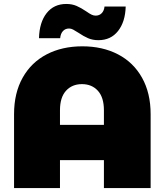

<svg xmlns="http://www.w3.org/2000/svg" viewBox="-20 -950 832 970"><path d="M741 -373V0H505V-141H283V0H51V-373Q51 -480 94.5 -557.5Q138 -635 216 -675.5Q294 -716 396 -716Q498 -716 576 -675.5Q654 -635 697.5 -557.5Q741 -480 741 -373ZM505 -319V-393Q505 -458 474.5 -491.5Q444 -525 394 -525Q344 -525 313.5 -491.5Q283 -458 283 -393V-319ZM377 -784Q360 -795 349.5 -800.5Q339 -806 329 -806Q310 -806 298 -793Q286 -780 284 -757H177Q179 -837 215.5 -883.5Q252 -930 315 -930Q344 -930 367 -920Q390 -910 415 -893Q432 -881 442.5 -876Q453 -871 463 -871Q482 -871 494 -883.5Q506 -896 508 -917H615Q613 -840 576.5 -793.5Q540 -747 477 -747Q448 -747 425 -757Q402 -767 377 -784Z"/></svg>

Font: Montserrat Alternates Black
Style: Regular
Weight: 900
Designer: Julieta Ulanovsky
Foundry: Julieta Ulanovsky
Version: Version 7.200